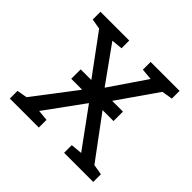

<svg xmlns="http://www.w3.org/2000/svg" viewBox="-170 -899 1088 1088"><g transform="rotate(45 373.5 -355.5)"><path d="M39.1 0V-61.5L100.6 -72.3L320.8 -360.8L116.7 -638.2L54.7 -648.9V-710.9H285.2V-648.9L218.3 -642.6L375.5 -423.3L524.9 -642.6L456.5 -648.9V-710.9H688.5V-648.9L623.5 -638.2L430.7 -360.8L644.5 -72.3L707.5 -61.5V0H474.1V-61.5L543 -67.9L374.5 -298.8L206.5 -67.9L271.5 -61.5V0ZM206.1 -325.2V-400.9H544.7V-325.2Z"/></g></svg>

Font: Roboto Slab
Style: Regular
Weight: 400
Designer: Google
Version: Version 2.000; ttfautohint (v1.8.1.43-b0c9)